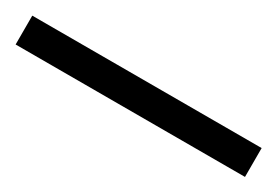

<svg xmlns="http://www.w3.org/2000/svg" viewBox="-16 -58 490 340"><g transform="rotate(30 229.5 112.5)"><path d="M-5 142H464V83H-5Z"/></g></svg>

Font: Noto Fangsong KSS Rotated
Style: Regular
Weight: 400
Designer: LIU Zhao, ZHANG Congyu, Kushim JIANG
Foundry: Guyu Beijing Co. Ltd.
Version: Version 1.000;November 16, 2022;FontCreator 11.5.0.2427 64-b